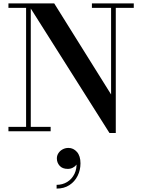

<svg xmlns="http://www.w3.org/2000/svg" viewBox="-20 -770 834 1126"><path d="M160.5 -750V-26H277V0H29.5V-26H133V-724H29.5V-750ZM764.5 -750V-724H659V10H622L141.5 -750H298L631.5 -216V-724H519V-750ZM312 336V314Q346.5 314 374 297.2Q401.5 280.5 416.8 249.5Q432 218.5 428.5 176.5H435.5Q436 186 428.2 196.2Q420.5 206.5 407 213.5Q393.5 220.5 377.5 220.5Q346 220.5 329.8 202.2Q313.5 184 313.5 159Q313.5 142 322.8 128Q332 114 347.5 105.8Q363 97.5 381.5 97.5Q410.5 97.5 431.2 121Q452 144.5 452 188Q452 227.5 435.2 261.2Q418.5 295 387.2 315.5Q356 336 312 336Z"/></svg>

Font: Bodoni Moda SC 9pt SemiBold
Style: Regular
Weight: 600
Designer: Owen Earl
Foundry: indestructible type
Version: Version 2.005